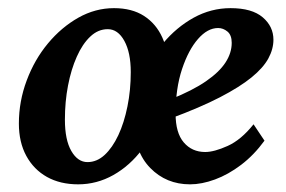

<svg xmlns="http://www.w3.org/2000/svg" viewBox="-20 -454 716 481"><path d="M175.8 7.8Q130.9 7.8 97.7 -10.7Q64.5 -29.3 45.9 -63.5Q27.3 -97.7 27.3 -144.5Q27.3 -200.2 46.9 -252.4Q66.4 -304.7 100.1 -345.2Q133.8 -385.7 176.3 -409.7Q218.8 -433.6 265.6 -433.6Q310.5 -433.6 340.8 -414.1Q371.1 -394.5 386.7 -359.9Q402.3 -325.2 402.3 -280.3Q402.3 -224.6 384.8 -172.9Q367.2 -121.1 336.4 -80.1Q305.7 -39.1 264.2 -15.6Q222.7 7.8 175.8 7.8ZM199.2 -47.9Q222.7 -47.9 242.2 -65.9Q261.7 -84 276.4 -115.2Q291 -146.5 299.3 -187.5Q307.6 -228.5 307.6 -273.4Q307.6 -322.3 291.5 -351.6Q275.4 -380.9 250 -380.9Q225.6 -380.9 206.1 -362.3Q186.5 -343.8 172.4 -312Q158.2 -280.3 150.4 -239.7Q142.6 -199.2 142.6 -154.3Q142.6 -103.5 158.7 -75.7Q174.8 -47.9 199.2 -47.9ZM456.1 7.8Q396.5 7.8 356.4 -33.2Q316.4 -74.2 316.4 -144.5Q316.4 -201.2 335.4 -252.9Q354.5 -304.7 388.2 -345.2Q421.9 -385.7 465.3 -409.7Q508.8 -433.6 557.6 -433.6Q611.3 -433.6 638.2 -410.6Q665 -387.7 665 -354.5Q665 -331.1 652.3 -307.6Q639.6 -284.2 610.4 -260.3Q581.1 -236.3 531.2 -210.4Q481.4 -184.6 407.2 -157.2V-205.1Q462.9 -227.5 496.1 -250.5Q529.3 -273.4 544.9 -297.4Q560.5 -321.3 560.5 -346.7Q560.5 -366.2 549.8 -375Q539.1 -383.8 526.4 -383.8Q500 -383.8 476.1 -356.4Q452.1 -329.1 436 -280.8Q419.9 -232.4 419.9 -168.9Q419.9 -121.1 440.4 -97.2Q460.9 -73.2 494.1 -73.2Q516.6 -73.2 550.3 -88.4Q584 -103.5 615.2 -142.6L642.6 -101.6Q616.2 -65.4 584 -41Q551.8 -16.6 518.6 -4.4Q485.4 7.8 456.1 7.8Z"/></svg>

Font: Crimson Pro ExtraLight SemiBold
Style: Italic
Weight: 600
Italic angle: -12°
Version: Version 1.002